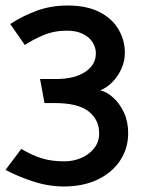

<svg xmlns="http://www.w3.org/2000/svg" viewBox="-20 -599 517 695"><path d="M225 -579Q165 -579 114 -560.5Q63 -542 17 -512L70 -436Q96 -454 135.5 -471Q175 -488 222 -488Q255 -488 278.5 -477Q302 -466 314.5 -447Q327 -428 327 -406Q327 -364 288 -338.5Q249 -313 183 -313H125L141 -226H177Q262 -226 300.5 -196Q339 -166 339 -116Q339 -85 320.5 -62Q302 -39 273.5 -27Q245 -15 213 -15Q166 -15 131 -26Q96 -37 57 -60L0 16Q43 39 99 57.5Q155 76 211 76Q282 76 334.5 50.5Q387 25 415.5 -19Q444 -63 444 -117Q444 -159 428.5 -192Q413 -225 389.5 -246Q366 -267 343 -272Q366 -281 386 -301Q406 -321 419 -349Q432 -377 432 -408Q432 -453 409 -492.5Q386 -532 340 -555.5Q294 -579 225 -579Z"/></svg>

Font: Catamaran Thin SemiBold
Style: Regular
Weight: 600
Version: Version 2.000